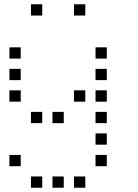

<svg xmlns="http://www.w3.org/2000/svg" viewBox="-20 -696 640 892"><path d="M124.8 -676.2Q123.8 -676.2 123.8 -676.2Q123.8 -676.2 123.8 -675.2V-624.8Q123.8 -623.8 123.8 -623.8Q123.8 -623.8 124.8 -623.8H175.2Q176.2 -623.8 176.2 -623.8Q176.2 -623.8 176.2 -624.8V-675.2Q176.2 -676.2 176.2 -676.2Q176.2 -676.2 175.2 -676.2ZM324.8 -676.2Q323.8 -676.2 323.8 -676.2Q323.8 -676.2 323.8 -675.2V-624.8Q323.8 -623.8 323.8 -623.8Q323.8 -623.8 324.8 -623.8H375.2Q376.2 -623.8 376.2 -623.8Q376.2 -623.8 376.2 -624.8V-675.2Q376.2 -676.2 376.2 -676.2Q376.2 -676.2 375.2 -676.2ZM24.8 -476.2Q23.8 -476.2 23.8 -476.2Q23.8 -476.2 23.8 -475.2V-424.8Q23.8 -423.8 23.8 -423.8Q23.8 -423.8 24.8 -423.8H75.2Q76.2 -423.8 76.2 -423.8Q76.2 -423.8 76.2 -424.8V-475.2Q76.2 -476.2 76.2 -476.2Q76.2 -476.2 75.2 -476.2ZM424.8 -476.2Q423.8 -476.2 423.8 -476.2Q423.8 -476.2 423.8 -475.2V-424.8Q423.8 -423.8 423.8 -423.8Q423.8 -423.8 424.8 -423.8H475.2Q476.2 -423.8 476.2 -423.8Q476.2 -423.8 476.2 -424.8V-475.2Q476.2 -476.2 476.2 -476.2Q476.2 -476.2 475.2 -476.2ZM24.8 -376.2Q23.8 -376.2 23.8 -376.2Q23.8 -376.2 23.8 -375.2V-324.8Q23.8 -323.8 23.8 -323.8Q23.8 -323.8 24.8 -323.8H75.2Q76.2 -323.8 76.2 -323.8Q76.2 -323.8 76.2 -324.8V-375.2Q76.2 -376.2 76.2 -376.2Q76.2 -376.2 75.2 -376.2ZM424.8 -376.2Q423.8 -376.2 423.8 -376.2Q423.8 -376.2 423.8 -375.2V-324.8Q423.8 -323.8 423.8 -323.8Q423.8 -323.8 424.8 -323.8H475.2Q476.2 -323.8 476.2 -323.8Q476.2 -323.8 476.2 -324.8V-375.2Q476.2 -376.2 476.2 -376.2Q476.2 -376.2 475.2 -376.2ZM24.8 -276.2Q23.8 -276.2 23.8 -276.2Q23.8 -276.2 23.8 -275.2V-224.8Q23.8 -223.8 23.8 -223.8Q23.8 -223.8 24.8 -223.8H75.2Q76.2 -223.8 76.2 -223.8Q76.2 -223.8 76.2 -224.8V-275.2Q76.2 -276.2 76.2 -276.2Q76.2 -276.2 75.2 -276.2ZM324.8 -276.2Q323.8 -276.2 323.8 -276.2Q323.8 -276.2 323.8 -275.2V-224.8Q323.8 -223.8 323.8 -223.8Q323.8 -223.8 324.8 -223.8H375.2Q376.2 -223.8 376.2 -223.8Q376.2 -223.8 376.2 -224.8V-275.2Q376.2 -276.2 376.2 -276.2Q376.2 -276.2 375.2 -276.2ZM424.8 -276.2Q423.8 -276.2 423.8 -276.2Q423.8 -276.2 423.8 -275.2V-224.8Q423.8 -223.8 423.8 -223.8Q423.8 -223.8 424.8 -223.8H475.2Q476.2 -223.8 476.2 -223.8Q476.2 -223.8 476.2 -224.8V-275.2Q476.2 -276.2 476.2 -276.2Q476.2 -276.2 475.2 -276.2ZM124.8 -176.2Q123.8 -176.2 123.8 -176.2Q123.8 -176.2 123.8 -175.2V-124.8Q123.8 -123.8 123.8 -123.8Q123.8 -123.8 124.8 -123.8H175.2Q176.2 -123.8 176.2 -123.8Q176.2 -123.8 176.2 -124.8V-175.2Q176.2 -176.2 176.2 -176.2Q176.2 -176.2 175.2 -176.2ZM224.8 -176.2Q223.8 -176.2 223.8 -176.2Q223.8 -176.2 223.8 -175.2V-124.8Q223.8 -123.8 223.8 -123.8Q223.8 -123.8 224.8 -123.8H275.2Q276.2 -123.8 276.2 -123.8Q276.2 -123.8 276.2 -124.8V-175.2Q276.2 -176.2 276.2 -176.2Q276.2 -176.2 275.2 -176.2ZM424.8 -176.2Q423.8 -176.2 423.8 -176.2Q423.8 -176.2 423.8 -175.2V-124.8Q423.8 -123.8 423.8 -123.8Q423.8 -123.8 424.8 -123.8H475.2Q476.2 -123.8 476.2 -123.8Q476.2 -123.8 476.2 -124.8V-175.2Q476.2 -176.2 476.2 -176.2Q476.2 -176.2 475.2 -176.2ZM424.8 -76.2Q423.8 -76.2 423.8 -76.2Q423.8 -76.2 423.8 -75.2V-24.8Q423.8 -23.8 423.8 -23.8Q423.8 -23.8 424.8 -23.8H475.2Q476.2 -23.8 476.2 -23.8Q476.2 -23.8 476.2 -24.8V-75.2Q476.2 -76.2 476.2 -76.2Q476.2 -76.2 475.2 -76.2ZM24.8 23.8Q23.8 23.8 23.8 23.8Q23.8 23.8 23.8 24.8V75.2Q23.8 76.2 23.8 76.2Q23.8 76.2 24.8 76.2H75.2Q76.2 76.2 76.2 76.2Q76.2 76.2 76.2 75.2V24.8Q76.2 23.8 76.2 23.8Q76.2 23.8 75.2 23.8ZM424.8 23.8Q423.8 23.8 423.8 23.8Q423.8 23.8 423.8 24.8V75.2Q423.8 76.2 423.8 76.2Q423.8 76.2 424.8 76.2H475.2Q476.2 76.2 476.2 76.2Q476.2 76.2 476.2 75.2V24.8Q476.2 23.8 476.2 23.8Q476.2 23.8 475.2 23.8ZM124.8 123.8Q123.8 123.8 123.8 123.8Q123.8 123.8 123.8 124.8V175.2Q123.8 176.2 123.8 176.2Q123.8 176.2 124.8 176.2H175.2Q176.2 176.2 176.2 176.2Q176.2 176.2 176.2 175.2V124.8Q176.2 123.8 176.2 123.8Q176.2 123.8 175.2 123.8ZM224.8 123.8Q223.8 123.8 223.8 123.8Q223.8 123.8 223.8 124.8V175.2Q223.8 176.2 223.8 176.2Q223.8 176.2 224.8 176.2H275.2Q276.2 176.2 276.2 176.2Q276.2 176.2 276.2 175.2V124.8Q276.2 123.8 276.2 123.8Q276.2 123.8 275.2 123.8ZM324.8 123.8Q323.8 123.8 323.8 123.8Q323.8 123.8 323.8 124.8V175.2Q323.8 176.2 323.8 176.2Q323.8 176.2 324.8 176.2H375.2Q376.2 176.2 376.2 176.2Q376.2 176.2 376.2 175.2V124.8Q376.2 123.8 376.2 123.8Q376.2 123.8 375.2 123.8Z"/></svg>

Font: Doto Black
Style: Regular
Weight: 900
Monospace: yes
Version: Version 1.000